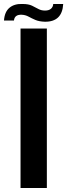

<svg xmlns="http://www.w3.org/2000/svg" viewBox="-58 -943 337 963"><path d="M45 0V-800H177V0ZM-38 -840Q-35 -884 -10 -904.5Q15 -925 56 -923Q85 -923 102.5 -914.5Q120 -906 134.5 -898Q149 -890 168 -890Q187 -890 197.5 -899Q208 -908 209 -923H259Q254 -833 167 -834Q138 -835 119.5 -843Q101 -851 85.5 -859.5Q70 -868 52 -869Q15 -871 12 -840Z"/></svg>

Font: Big Shoulders Text ExtraBold
Style: Regular
Weight: 800
Designer: Patric King
Foundry: XO Type Co
Version: Version 1.000; ttfautohint (v1.8.2)